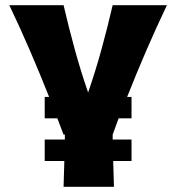

<svg xmlns="http://www.w3.org/2000/svg" viewBox="-20 -723 682 743"><path d="M153 -348H170Q134 -439 96 -527Q58 -615 16 -703H226Q246 -617 269 -533Q292 -449 321 -365Q350 -449 373 -533Q396 -617 416 -703H626Q584 -615 546 -527Q508 -439 472 -348H489V-265H439L416 -202V-183H489V-100H418L421 0H226L229 -100H153V-183H231V-202H226L202 -265H153Z"/></svg>

Font: CAT Rhythmus
Style: Regular
Weight: 400
Designer: Peter Wiegel nach alter Vorlage
Foundry: Peter Wiegel
Version: 1.000